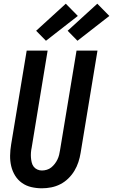

<svg xmlns="http://www.w3.org/2000/svg" viewBox="-20 -1008 610 1036"><path d="M206 8Q177 8 149 1.5Q121 -5 98.5 -21Q76 -37 61.5 -60.5Q47 -84 40.5 -111.5Q34 -139 34.5 -168.5Q35 -198 40 -228L124 -735H237L151 -212Q148 -198 147 -184.5Q146 -171 147 -158Q148 -145 151 -132Q154 -119 161.5 -109Q169 -99 181 -93.5Q193 -88 206 -88Q219 -88 232.5 -92Q246 -96 256.5 -104.5Q267 -113 275.5 -124Q284 -135 290 -147.5Q296 -160 299 -172.5Q302 -185 304 -198L393 -735H506L415 -183Q411 -158 403 -133.5Q395 -109 381.5 -86.5Q368 -64 348.5 -45Q329 -26 305.5 -14Q282 -2 256.5 3Q231 8 206 8ZM398 -788 345 -842 505 -988 570 -922ZM228 -788 175 -842 335 -988 400 -922Z"/></svg>

Font: Iosevka
Style: Bold Italic
Weight: 700
Italic angle: -9°
Monospace: yes
Designer: Belleve Invis
Foundry: Belleve Invis
Version: Version 32.5.0; ttfautohint (v1.8.4)